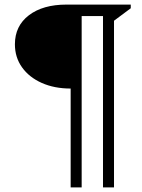

<svg xmlns="http://www.w3.org/2000/svg" viewBox="-20 -710 620 837"><path d="M288 -324Q217 -324 162 -348.5Q107 -373 76 -416.5Q45 -460 45 -517Q45 -597 106 -643.5Q167 -690 270 -690H323V-324ZM288 107V-690H336V107ZM429 107V-690H550V-674L456 -604L477 -649V107ZM322 -640V-690H446V-640Z"/></svg>

Font: Platypi Light
Style: Regular
Weight: 300
Designer: David Sargent
Foundry: Bolt Cutter Type
Version: Version 1.200